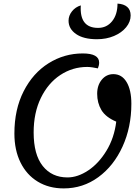

<svg xmlns="http://www.w3.org/2000/svg" viewBox="-20 -1022 777 1067"><path d="M520 -501Q520 -548 545.5 -579Q571 -610 610 -610Q657 -610 683.5 -566Q710 -522 710 -445Q710 -315 661 -207.5Q612 -100 526.5 -37.5Q441 25 334 25Q252 25 190 -12.5Q128 -50 94 -119Q60 -188 60 -280Q60 -414 111.5 -515Q163 -616 250 -670.5Q337 -725 440 -725Q531 -725 531 -674Q531 -659 524 -642Q511 -645 494 -647.5Q477 -650 465 -650Q383 -650 315 -605Q247 -560 207 -477.5Q167 -395 167 -286Q167 -163 217.5 -99.5Q268 -36 355 -36Q412 -36 470.5 -75Q529 -114 572 -185Q615 -256 626 -346Q567 -371 543.5 -410.5Q520 -450 520 -501ZM633 -1002Q668 -1000 687 -983.5Q706 -967 706 -936Q706 -901 681 -870.5Q656 -840 613.5 -822Q571 -804 519 -804Q444 -804 402.5 -833Q361 -862 361 -907Q361 -935 380 -959Q399 -983 429 -992Q421 -867 525 -867Q573 -867 603 -904Q633 -941 633 -1002Z"/></svg>

Font: Lemonada Light
Style: Regular
Weight: 300
Designer: Mohamed Gaber (Arabic) Eduardo Tunni (Latin)
Foundry: Kief Type Foundry
Version: Version 3.006